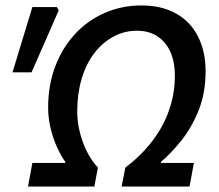

<svg xmlns="http://www.w3.org/2000/svg" viewBox="-20 -686 807 706"><path d="M83 0 99 -87H220V-91Q206 -110 191 -142Q176 -174 166.5 -212.5Q157 -251 157 -290Q157 -373 183 -441.5Q209 -510 255.5 -560.5Q302 -611 365 -638.5Q428 -666 500 -666Q574 -666 627 -636.5Q680 -607 708 -552Q736 -497 736 -424Q736 -344 710.5 -280.5Q685 -217 647 -169.5Q609 -122 572 -91V-87H693L677 0H427L441 -70Q480 -99 513.5 -135.5Q547 -172 571.5 -214.5Q596 -257 609.5 -305.5Q623 -354 623 -407Q623 -457 607 -494Q591 -531 559.5 -552Q528 -573 483 -573Q437 -573 396.5 -551Q356 -529 326 -489.5Q296 -450 280 -395.5Q264 -341 264 -276Q264 -237 274 -198Q284 -159 301 -126Q318 -93 340 -70L327 0ZM26 -420 99 -660H189L196 -648L96 -420Z"/></svg>

Font: Source Sans 3 SemiBold
Style: Italic
Weight: 600
Italic angle: -11°
Designer: Paul D. Hunt
Foundry: Adobe
Version: Version 3.046;hotconv 1.0.118;makeotfexe 2.5.65603